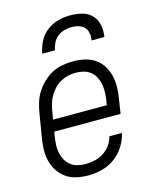

<svg xmlns="http://www.w3.org/2000/svg" viewBox="-113 -816 726 901"><g transform="rotate(-15 250.0 -366.0)"><path d="M204 8Q175 8 147.5 2Q120 -4 98 -19Q76 -34 61 -56.5Q46 -79 39 -105.5Q32 -132 32.5 -160.5Q33 -189 38 -218L58 -338Q62 -363 70 -387.5Q78 -412 92.5 -434.5Q107 -457 127.5 -476Q148 -495 171.5 -507Q195 -519 221 -523.5Q247 -528 272 -528Q300 -528 327.5 -522Q355 -516 377 -501Q399 -486 413.5 -463.5Q428 -441 434.5 -414.5Q441 -388 440.5 -359.5Q440 -331 435 -302L424 -232H102L98 -209Q95 -189 94 -169Q93 -149 97 -130.5Q101 -112 109.5 -96Q118 -80 132.5 -68.5Q147 -57 165.5 -52Q184 -47 204 -47Q226 -47 249 -52Q272 -57 292 -69.5Q312 -82 326.5 -102Q341 -122 346 -144H407Q400 -111 380.5 -80.5Q361 -50 332.5 -29.5Q304 -9 270.5 -0.5Q237 8 204 8ZM111 -288H372L376 -311Q379 -331 379.5 -350.5Q380 -370 376.5 -388.5Q373 -407 364.5 -423.5Q356 -440 342 -451.5Q328 -463 309 -468Q290 -473 271 -473Q252 -473 233.5 -469Q215 -465 197.5 -455.5Q180 -446 166 -431.5Q152 -417 142 -400Q132 -383 126.5 -365Q121 -347 118 -329ZM142 -600Q147 -629 161.5 -657.5Q176 -686 201.5 -705.5Q227 -725 257 -732.5Q287 -740 316 -740Q345 -740 373 -732.5Q401 -725 419.5 -705.5Q438 -686 443.5 -657.5Q449 -629 444 -600H382Q385 -618 382 -635Q379 -652 368.5 -663.5Q358 -675 341.5 -680Q325 -685 307 -685Q290 -685 271.5 -680Q253 -675 238.5 -663.5Q224 -652 215.5 -635Q207 -618 204 -600Z"/></g></svg>

Font: Iosevka SS04 Light Oblique
Style: Regular
Weight: 300
Italic angle: -9°
Monospace: yes
Designer: Belleve Invis
Foundry: Belleve Invis
Version: Version 19.0.0; ttfautohint (v1.8.4)